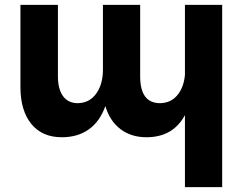

<svg xmlns="http://www.w3.org/2000/svg" viewBox="-20 -558 1009 789"><path d="M893 -538V211H740V-85Q691 6 582 6Q519 6 475 -27.5Q431 -61 413 -122Q390 -58 344.5 -26Q299 6 234 6Q153 6 108.5 -49Q64 -104 64 -200V-538H218V-244Q218 -192 239 -163Q260 -134 300 -134Q348 -135 375.5 -173.5Q403 -212 403 -272V-538H556V-244Q556 -134 638 -134Q682 -135 708.5 -166.5Q735 -198 740 -250V-538Z"/></svg>

Font: Montserrat arm2 SemiBold
Style: Regular
Weight: 600
Designer: Julieta Ulanovsky
Foundry: Julieta Ulanovsky
Version: Version 6.000